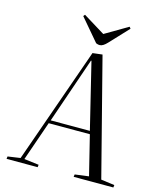

<svg xmlns="http://www.w3.org/2000/svg" viewBox="-134 -1027 935 1122"><g transform="rotate(15 334.0 -466.0)"><path d="M398 -734 580 -26 662 -15 660 0H420L422 -15L506 -26L447 -265H198L115 -26L204 -15L202 0H14L16 -15L92 -26L339 -727ZM205 -284H442L345 -682H342ZM231 -922 239 -932 371 -851 509 -932 517 -922 412 -810Q387 -783 368 -783Q360 -783 355 -784.5Q350 -786 345 -788Z"/></g></svg>

Font: Literata 72pt Light
Style: Italic
Weight: 300
Italic angle: -2°
Designer: Latin by Veronika Burian and Jose Scaglione. Greek by Irene Vlachou. Cyrillic by Vera Evstafieva
Foundry: TypeTogether
Version: Version 3.002